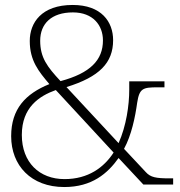

<svg xmlns="http://www.w3.org/2000/svg" viewBox="-20 -744 724 774"><path d="M239 10C351 10 414 -45 458 -107L558 0H678V-25H664C609 -25 587 -29 568 -50L480 -144C510 -199 525 -272 533 -330C542 -388 556 -392 616 -392H643V-416H501V-382C501 -320 489 -236 458 -167L248 -393C381 -434 436 -491 436 -582C436 -656 389 -724 273 -724C147 -724 100 -652 100 -579C100 -499 136 -456 179 -405C83 -366 25 -305 25 -195C25 -77 105 10 239 10ZM224 -417C170 -475 142 -512 142 -580C142 -648 187 -694 274 -694C355 -694 395 -642 395 -581C395 -502 344 -449 224 -417ZM240 -22C139 -22 68 -89 68 -200C68 -311 138 -357 205 -381L438 -129C399 -69 336 -22 240 -22Z"/></svg>

Font: Noto Serif Devanagari ExtraLight
Style: Regular
Weight: 200
Designer: Universal Thirst, Indian Type Foundry and the Monotype Design Team
Foundry: Monotype Imaging Inc.
Version: Version 2.004